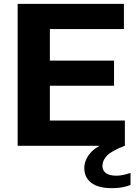

<svg xmlns="http://www.w3.org/2000/svg" viewBox="-20 -760 712 1001"><path d="M72 0V-740H626V-608.5H240V-444H574.5V-313H240V-131.5H631V0ZM564.5 221Q491.5 221 455.5 192.8Q419.5 164.5 419.5 117Q419.5 71 456 32.2Q492.5 -6.5 588 -35L631 0Q563 25.5 538.5 50.8Q514 76 514 104.5Q514 128.5 531.8 142.2Q549.5 156 587.5 156Q602.5 156 620.2 152.5Q638 149 660.5 141.5V204.5Q639 212.5 615.8 216.8Q592.5 221 564.5 221Z"/></svg>

Font: Encode Sans SemiExpanded SemiExpanded
Style: Bold
Weight: 700
Width: 6
Designer: Multiple Designers
Foundry: Impallari Type
Version: Version 3.000; ttfautohint (v1.8.3) -l 8 -r 50 -G 200 -x 14 